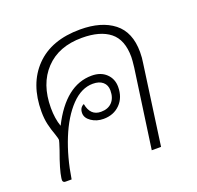

<svg xmlns="http://www.w3.org/2000/svg" viewBox="-107 -701 838 815"><g transform="rotate(-20 312.0 -293.0)"><path d="M541 -409Q541 -383 537 -360L487 0H445L495 -355Q499 -389 499 -402Q499 -480 455 -515Q411 -550 329 -550Q224 -550 164 -486.5Q104 -423 104 -315Q104 -267 117 -230Q195 -385 313 -385Q354 -385 378.5 -361.5Q403 -338 403 -302Q403 -254 374 -224.5Q345 -195 299 -195Q268 -195 244.5 -211Q221 -227 221 -249Q221 -274 241 -283Q251 -227 299 -227Q331 -227 349 -246Q367 -265 367 -299Q367 -323 351 -337Q335 -351 306 -351Q254 -351 208.5 -303.5Q163 -256 130.5 -176Q98 -96 83 0H56Q40 0 44 -20Q49 -57 77 -133Q90 -172 90 -176Q90 -182 83 -203Q73 -230 67 -256Q61 -282 61 -314Q61 -439 132.5 -512.5Q204 -586 334 -586Q430 -586 485.5 -542.5Q541 -499 541 -409Z"/></g></svg>

Font: Krub ExtraLight
Style: Italic
Weight: 275
Italic angle: -8°
Designer: Ekaluck Peanpanawate
Foundry: Cadson Demak Co.,Ltd.
Version: Version 1.000; ttfautohint (v1.6)